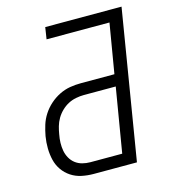

<svg xmlns="http://www.w3.org/2000/svg" viewBox="-109 -825 819 914"><g transform="rotate(-15 300.0 -367.5)"><path d="M240 0Q210 0 181.5 -6Q153 -12 129.5 -27.5Q106 -43 90 -66Q74 -89 67.5 -116.5Q61 -144 60.5 -173.5Q60 -203 65 -233Q70 -260 78 -286Q86 -312 101.5 -336Q117 -360 139 -379.5Q161 -399 186.5 -411.5Q212 -424 238.5 -428.5Q265 -433 292 -433H458L499 -677H189L198 -735H574L453 0ZM239 -58H396L449 -375H292Q273 -375 252.5 -371Q232 -367 214 -357.5Q196 -348 180.5 -333Q165 -318 154.5 -300Q144 -282 138.5 -262.5Q133 -243 130 -224Q126 -204 125.5 -183.5Q125 -163 128.5 -144Q132 -125 141.5 -108Q151 -91 166 -79.5Q181 -68 200 -63Q219 -58 239 -58Z"/></g></svg>

Font: Iosevka Aile Light Oblique
Style: Regular
Weight: 300
Italic angle: -9°
Designer: Belleve Invis
Foundry: Belleve Invis
Version: Version 31.1.0; ttfautohint (v1.8.4)